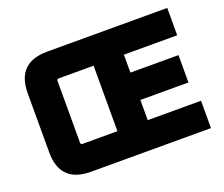

<svg xmlns="http://www.w3.org/2000/svg" viewBox="-114 -863 1211 1036"><g transform="rotate(-20 491.5 -345.0)"><path d="M68 -176V-514Q68 -690 244 -690H933V-533H627V-430H903V-273H627V-157H933V0H244Q68 0 68 -176ZM242 -168Q242 -157 253 -157H453V-533H253Q242 -533 242 -522Z"/></g></svg>

Font: Oxanium ExtraBold
Style: Regular
Weight: 800
Designer: Severin Meyer
Version: Version 2.000